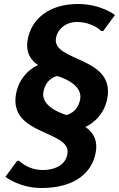

<svg xmlns="http://www.w3.org/2000/svg" viewBox="-20 -730 595 960"><path d="M260 -540C268 -585 309 -620 364 -620C444 -620 486 -575 486 -575H496L555 -655C555 -655 485 -710 370 -710C225 -710 136 -635 118 -530C102 -440 171 -405 171 -405C171 -405 80 -370 60 -260C23 -50 339 -80 317 40C310 85 268 120 193 120C118 120 76 74 76 74H66L7 154C7 154 77 210 187 210C352 210 441 135 459 30C475 -60 406 -95 406 -95C406 -95 497 -130 517 -240C554 -450 239 -420 260 -540ZM266 -350C266 -350 395 -315 381 -235C369 -165 312 -155 312 -155C312 -155 183 -190 197 -270C209 -340 266 -350 266 -350Z"/></svg>

Font: Scada
Style: Bold Italic
Weight: 700
Designer: Jovanny Lemonad
Foundry: Jovanny Lemonad
Version: Version 3.005